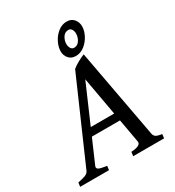

<svg xmlns="http://www.w3.org/2000/svg" viewBox="-205 -895 917 1005"><g transform="rotate(-30 253.0 -392.5)"><path d="M186.5 -243.2H328.1L286.6 -474.1ZM336.4 -196.8H166.5L105 -55.2Q99.1 -41.5 112.3 -35.2Q125.5 -28.8 159.7 -24.4L156.2 0H-18.1L-14.6 -24.4Q13.2 -29.8 29.8 -35.9Q46.4 -42 52.2 -55.2L267.6 -547.4Q283.7 -561 306.2 -573Q328.6 -585 344.7 -591.3L443.8 -55.2Q445.8 -43 454.8 -35.6Q463.9 -28.3 492.2 -24.4L489.3 0H302.7L305.7 -24.4Q367.2 -28.3 361.8 -55.2ZM411.1 -722.7Q411.1 -697.3 397 -669.7Q382.8 -642.1 358.9 -623Q335 -604 305.7 -604Q278.8 -604 263.4 -622.1Q248 -640.1 248 -663.6Q248 -690.9 262 -718.8Q275.9 -746.6 299.8 -765.6Q323.7 -784.7 353 -784.7Q379.9 -784.7 395.5 -766.4Q411.1 -748 411.1 -722.7ZM364.7 -706.1Q364.7 -720.7 357.9 -731.4Q351.1 -742.2 338.9 -742.2Q316.9 -742.2 304.9 -723.1Q293 -704.1 293 -683.1Q293 -667.5 300.3 -656.5Q307.6 -645.5 319.8 -646Q340.3 -646 352.5 -665Q364.7 -684.1 364.7 -706.1Z"/></g></svg>

Font: Dai Banna SIL
Style: Italic
Weight: 400
Italic angle: -11°
Designer: Victor Gaultney
Foundry: SIL International
Version: Version 4.000